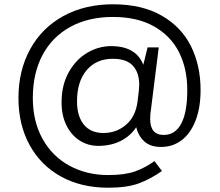

<svg xmlns="http://www.w3.org/2000/svg" viewBox="-20 -680 1025 895"><path d="M915 -260Q915 -179 892 -119Q869 -59 827.5 -27Q786 5 731 5Q680 5 652 -21.5Q624 -48 615 -87Q588 -46 542.5 -23Q497 0 438 0Q391 0 352 -24.5Q313 -49 290 -95Q267 -141 267 -203Q267 -283 300 -342.5Q333 -402 386 -433.5Q439 -465 498 -465Q614 -465 648 -378L668 -459H720L681 -148Q680 -140 680 -125Q680 -51 743 -51Q797 -51 825 -104Q853 -157 853 -260Q853 -361 814 -437.5Q775 -514 697 -557.5Q619 -601 507 -601Q392 -601 307.5 -554.5Q223 -508 178 -423Q133 -338 133 -223Q133 -114 178.5 -32.5Q224 49 304 92.5Q384 136 484 136Q562 136 609.5 119Q657 102 700 71L735 117Q681 155 626.5 175Q572 195 484 195Q359 195 264.5 143Q170 91 118 -4Q66 -99 66 -223Q66 -351 120.5 -450.5Q175 -550 275 -605Q375 -660 507 -660Q642 -660 734 -607Q826 -554 870.5 -464Q915 -374 915 -260ZM339 -207Q339 -138 371 -99Q403 -60 462 -60Q522 -60 567 -98Q612 -136 621 -206L627 -255Q629 -275 629 -285Q629 -341 599.5 -373.5Q570 -406 506 -406Q429 -406 384 -353Q339 -300 339 -207Z"/></svg>

Font: Work Sans
Style: Regular
Weight: 400
Designer: Wei Huang
Foundry: Wei Huang
Version: Version 1.500; ttfautohint (v1.6)